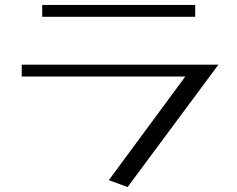

<svg xmlns="http://www.w3.org/2000/svg" viewBox="-20 -703 961 778"><path d="M865 -441H68V-393H731L421 27L497 55ZM151 -683V-635H771V-683Z"/></svg>

Font: LXGW Marker Gothic
Style: Regular
Weight: 400
Version: Version 1.001